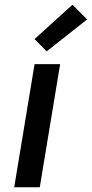

<svg xmlns="http://www.w3.org/2000/svg" viewBox="-20 -791 388 811"><path d="M40 0 126 -520H234L148 0ZM177 -574 126 -626 286 -771 348 -709Z"/></svg>

Font: Iosevka Aile Semibold Oblique
Style: Regular
Weight: 600
Italic angle: -9°
Designer: Belleve Invis
Foundry: Belleve Invis
Version: Version 31.1.0; ttfautohint (v1.8.4)